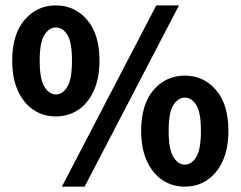

<svg xmlns="http://www.w3.org/2000/svg" viewBox="-20 -684 897 716"><path d="M188.2 -249.8Q141.1 -249.8 104.4 -274.6Q67.6 -299.4 46.6 -345.9Q25.5 -392.4 25.5 -457.8Q25.5 -555.9 71.6 -609.8Q117.6 -663.8 188.2 -663.8Q259 -663.8 305 -609.8Q351 -555.9 351 -457.8Q351 -392.4 329.9 -345.9Q308.9 -299.4 272.1 -274.6Q235.4 -249.8 188.2 -249.8ZM188.2 -331.8Q213.5 -331.8 231 -360.1Q248.4 -388.4 248.4 -457.8Q248.4 -527.3 231 -554.5Q213.5 -581.7 188.2 -581.7Q164 -581.7 146 -554.5Q128 -527.3 128 -457.8Q128 -388.4 146 -360.1Q164 -331.8 188.2 -331.8ZM210.8 12 562.7 -663.8H647.4L295.6 12ZM669.1 12Q622 12 585.2 -12.8Q548.4 -37.6 527.4 -84.1Q506.4 -130.6 506.4 -196Q506.4 -294.2 552.4 -348.1Q598.5 -402 669.1 -402Q739.9 -402 785.8 -348.1Q831.8 -294.2 831.8 -196Q831.8 -130.6 810.8 -84.1Q789.7 -37.6 753 -12.8Q716.2 12 669.1 12ZM669.1 -70Q694.4 -70 711.8 -98.3Q729.3 -126.7 729.3 -196Q729.3 -265.5 711.8 -292.7Q694.4 -320 669.1 -320Q644.8 -320 626.8 -292.7Q608.9 -265.5 608.9 -196Q608.9 -126.7 626.8 -98.3Q644.8 -70 669.1 -70Z"/></svg>

Font: Source Sans 3
Style: Regular
Weight: 200
Designer: Paul D. Hunt
Foundry: Adobe
Version: Version 3.046;hotconv 1.0.118;makeotfexe 2.5.65603